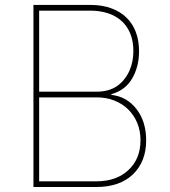

<svg xmlns="http://www.w3.org/2000/svg" viewBox="-20 -747 681 767"><path d="M365.1 0H113.6V-727.3H340.9Q387.8 -727.3 424 -714.1Q460.2 -701 485.1 -676.8Q509.9 -652.7 522.7 -618.6Q535.5 -584.5 535.5 -542.6Q535.5 -480.5 507.8 -433.2Q480.5 -386.4 424.7 -370.7V-367.9Q486.2 -361.5 525.2 -311.4Q563.9 -261.7 563.9 -186.1Q563.9 -101.9 511.4 -50.8Q458.5 0 365.1 0ZM365.1 -22.7Q445 -22.7 492.9 -67.5Q541.2 -112.6 541.2 -186.1Q541.5 -223.7 528.4 -255.5Q515.3 -287.3 491.8 -310.2Q468.4 -333.1 435.9 -345.7Q403.4 -358.3 365.1 -358H136.4V-22.7ZM365.1 -380.7Q414.8 -380.7 447.4 -403.1Q464.5 -415.1 476.7 -430.8Q489 -446.4 497 -464.3Q505 -482.2 508.9 -502Q512.8 -521.7 512.8 -542.6Q512.8 -583.1 500.2 -613.5Q487.6 -643.8 464.7 -664.1Q441.8 -684.3 410.2 -694.4Q378.6 -704.5 340.9 -704.5H136.4V-380.7Z"/></svg>

Font: Linik Sans Thin
Style: Regular
Weight: 100
Designer: Fonts by Rasmus Andersson / Changes by Cristiano Sobral with parts from Marc Monis
Foundry: rsms
Version: Version 3.020; ttfautohint (v1.6)